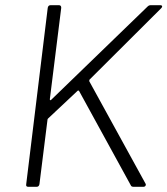

<svg xmlns="http://www.w3.org/2000/svg" viewBox="-20 -720 645 740"><path d="M81 -10 164 -690Q166 -700 175 -700H207Q216 -700 216 -690L172 -337Q172 -335 174 -334Q176 -333 177 -335L549 -695Q554 -700 561 -700H597Q605 -700 605 -695Q605 -692 601 -688L325 -413Q324 -412 324 -407L541 -12Q542 -11 542 -8Q542 -5 539.5 -2.5Q537 0 533 0H495Q486 0 484 -6L285 -369Q284 -371 282 -371Q280 -371 279 -370L165 -263Q163 -261 163 -258L132 -10Q130 0 121 0H89Q79 0 81 -10Z"/></svg>

Font: Barlow Light
Style: Italic
Weight: 300
Italic angle: -7°
Designer: Jeremy Tribby
Foundry: Tribby Type
Version: Version 1.408